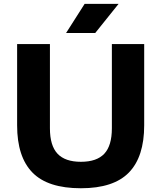

<svg xmlns="http://www.w3.org/2000/svg" viewBox="-20 -969 838 998"><path d="M69 -317.5V-740H239.5V-302Q239.5 -212 279 -170Q318.5 -128 400.5 -128Q483 -128 522.2 -170Q561.5 -212 561.5 -302V-740H729.5V-317.5Q729.5 -154 650 -72.2Q570.5 9.5 400.5 9.5Q228.5 9.5 148.8 -72Q69 -153.5 69 -317.5ZM323.5 -797.5 420 -949H596.5L475 -797.5Z"/></svg>

Font: Encode Sans Semi Expanded
Style: Bold
Weight: 700
Width: 6
Designer: Multiple Designers
Foundry: Impallari Type
Version: Version 2.000